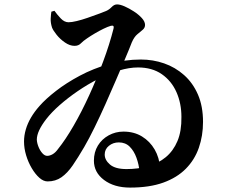

<svg xmlns="http://www.w3.org/2000/svg" viewBox="-20 -803 1040 871"><path d="M570 48Q498 48 452 13.5Q406 -21 406 -74Q406 -113 424 -142.5Q442 -172 473 -189Q504 -206 540 -206Q588 -206 624 -184Q660 -162 681.5 -125Q703 -88 706 -42L613 -25Q610 -57 599 -87.5Q588 -118 568.5 -137.5Q549 -157 519 -157Q493 -157 474 -141.5Q455 -126 455 -102Q455 -77 479 -56.5Q503 -36 554 -36Q607 -36 652.5 -49Q698 -62 732 -90Q766 -118 785 -163Q804 -208 803 -273Q803 -334 780.5 -385Q758 -436 714 -466.5Q670 -497 606 -497Q566 -497 519.5 -483Q473 -469 425 -444.5Q377 -420 332.5 -389.5Q288 -359 251 -326.5Q214 -294 190 -263Q169 -236 158 -212.5Q147 -189 147 -169Q148 -153 155 -136Q162 -119 172.5 -107.5Q183 -96 194 -96Q206 -96 219 -103.5Q232 -111 244 -128Q277 -169 313.5 -232Q350 -295 384.5 -370.5Q419 -446 448 -524Q477 -602 495 -673Q497 -681 494.5 -684.5Q492 -688 483 -686Q469 -682 449.5 -672.5Q430 -663 410.5 -651.5Q391 -640 375 -629Q357 -617 346.5 -606Q336 -595 318 -595Q297 -595 275 -610Q253 -625 237 -645Q221 -665 216 -678Q209 -700 210 -718.5Q211 -737 213 -750L227 -754Q239 -737 255.5 -719.5Q272 -702 291 -702Q305 -702 328 -707.5Q351 -713 377 -722Q403 -731 426 -739.5Q449 -748 461 -753Q475 -759 486.5 -771Q498 -783 511 -783Q525 -783 545.5 -774Q566 -765 587.5 -751Q609 -737 623.5 -721Q638 -705 638 -690Q638 -677 627.5 -668Q617 -659 603 -647.5Q589 -636 578 -611Q567 -582 548 -537.5Q529 -493 506 -439.5Q483 -386 458.5 -331Q434 -276 409 -225Q384 -174 362 -136Q334 -88 310 -53Q286 -18 259 1Q232 20 196 20Q177 20 158.5 3.5Q140 -13 124 -40Q108 -67 98.5 -98.5Q89 -130 89 -161Q89 -188 97 -215.5Q105 -243 120.5 -269.5Q136 -296 159 -322Q187 -354 234 -390.5Q281 -427 342 -459.5Q403 -492 474 -512.5Q545 -533 619 -533Q674 -533 724.5 -515.5Q775 -498 815 -462.5Q855 -427 878 -374Q901 -321 901 -250Q901 -187 882 -132.5Q863 -78 823 -37.5Q783 3 720.5 25.5Q658 48 570 48Z"/></svg>

Font: Noto Serif SC ExtraLight
Style: Bold
Weight: 700
Version: Version 2.002-H1;hotconv 1.1.0;makeotfexe 2.6.0